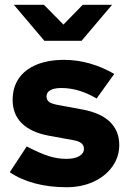

<svg xmlns="http://www.w3.org/2000/svg" viewBox="-20 -775 551 805"><path d="M258 10Q188 10 127 -6Q66 -22 21 -53L92 -161Q148 -132 184.5 -120.5Q221 -109 258 -109Q293 -109 312.5 -120.5Q332 -132 332 -151Q332 -166 320.5 -175Q309 -184 284 -188L185 -206Q110 -220 71.5 -258Q33 -296 33 -356Q33 -409 59 -446.5Q85 -484 133.5 -504Q182 -524 249 -524Q303 -524 356 -509Q409 -494 459 -465L385 -362Q346 -385 309.5 -395.5Q273 -406 237 -406Q208 -406 191.5 -397Q175 -388 175 -371Q175 -355 186.5 -347Q198 -339 228 -334L325 -316Q402 -302 441 -264Q480 -226 480 -167Q480 -117 451 -76.5Q422 -36 372 -13Q322 10 258 10ZM164 -755 246 -672 327 -755H450L322 -604H166L38 -755Z"/></svg>

Font: Red Hat Text
Style: Bold
Weight: 700
Designer: Pentagram, MCKL
Foundry: MCKL
Version: Version 1.030